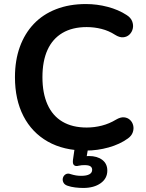

<svg xmlns="http://www.w3.org/2000/svg" viewBox="-20 -735 720 950"><path d="M405 10Q295 10 216.5 -34.5Q138 -79 96 -160.5Q54 -242 54 -353Q54 -436 78 -502.5Q102 -569 147 -616.5Q192 -664 257.5 -689.5Q323 -715 405 -715Q460 -715 513 -701Q566 -687 606 -661Q627 -648 634 -629.5Q641 -611 637 -593.5Q633 -576 620.5 -564Q608 -552 589.5 -550.5Q571 -549 549 -563Q518 -583 482 -592Q446 -601 409 -601Q338 -601 289 -572Q240 -543 215 -488Q190 -433 190 -353Q190 -274 215 -218Q240 -162 289 -133Q338 -104 409 -104Q447 -104 484 -113.5Q521 -123 554 -143Q576 -156 593.5 -154.5Q611 -153 623 -142Q635 -131 639 -114.5Q643 -98 637 -80.5Q631 -63 613 -50Q573 -21 517.5 -5.5Q462 10 405 10ZM392 195Q373 195 352 192.5Q331 190 314 184Q299 179 293.5 167.5Q288 156 291.5 144.5Q295 133 305.5 127Q316 121 331 127Q344 131 356 133Q368 135 382 135Q408 135 422 127.5Q436 120 436 105Q436 94 427.5 88Q419 82 399 82Q392 82 384.5 82.5Q377 83 369 85Q362 87 356.5 86.5Q351 86 346 82Q342 78 341 72Q340 66 341 56L352 -20H419L406 56L374 45Q386 41 398 39Q410 37 420 37Q461 37 486 56Q511 75 511 109Q511 148 478 171.5Q445 195 392 195Z"/></svg>

Font: Nunito ExtraLight
Style: Bold
Weight: 700
Version: Version 3.602